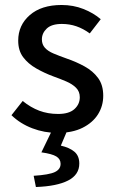

<svg xmlns="http://www.w3.org/2000/svg" viewBox="-20 -521 465 770"><path d="M210 12Q158 12 109.5 -6.5Q61 -25 26 -59L71 -116Q103 -90 137.5 -77Q172 -64 213 -64Q257 -64 278.5 -83.5Q300 -103 300 -131Q300 -154 285 -169Q270 -184 245.5 -194.5Q221 -205 193 -215Q158 -228 125.5 -246.5Q93 -265 73 -291.5Q53 -318 53 -358Q53 -420 99.5 -460.5Q146 -501 227 -501Q274 -501 314.5 -485Q355 -469 384 -444L340 -387Q314 -406 286.5 -415.5Q259 -425 228 -425Q187 -425 167.5 -406.5Q148 -388 148 -363Q148 -343 160 -329.5Q172 -316 194.5 -306.5Q217 -297 248 -286Q286 -273 319.5 -254.5Q353 -236 373.5 -208Q394 -180 394 -137Q394 -96 373 -62.5Q352 -29 311 -8.5Q270 12 210 12ZM124 229 115 184Q177 180 200 169Q223 158 223 136Q223 117 206 106.5Q189 96 146 90L191 -3H252L224 63Q259 71 278.5 87.5Q298 104 298 135Q298 180 253 203Q208 226 124 229Z"/></svg>

Font: Mada Medium
Style: Regular
Weight: 500
Designer: Khaled Hosny
Version: Version 1.5